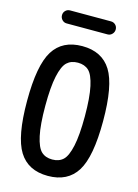

<svg xmlns="http://www.w3.org/2000/svg" viewBox="-136 -988 771 1072"><g transform="rotate(15 250.0 -452.5)"><path d="M131.8 -915H368.2Q383.8 -915 394.5 -904.3Q405.3 -893.6 405.3 -877.9Q405.3 -862.3 394.5 -851.1Q383.8 -839.8 368.2 -839.8H131.8Q116.2 -839.8 105.5 -851.1Q94.7 -862.3 94.7 -877.9Q94.7 -893.6 105.5 -904.3Q116.2 -915 131.8 -915ZM313 -622.1Q289.1 -644.5 250 -644.5Q210.9 -644.5 187 -622.1Q163.1 -599.6 149.4 -536.6Q135.7 -473.6 135.7 -364.7Q135.7 -255.9 149.4 -192.9Q163.1 -129.9 187 -107.4Q210.9 -85 250 -85Q289.1 -85 313 -107.4Q336.9 -129.9 350.6 -192.9Q364.3 -255.9 364.3 -364.7Q364.3 -473.6 350.6 -536.6Q336.9 -599.6 313 -622.1ZM417 -74.7Q364.3 9.8 250 9.8Q135.7 9.8 83 -74.7Q30.3 -159.2 30.3 -365.2Q30.3 -571.3 83 -655.8Q135.7 -740.2 250 -740.2Q364.3 -740.2 417 -655.8Q469.7 -571.3 469.7 -365.2Q469.7 -159.2 417 -74.7Z"/></g></svg>

Font: Rounded Mgen+ 2m medium
Style: Regular
Weight: 500
Designer: [Source Han Sans]
Ryoko NISHIZUKA  (kana & ideographs); Paul D. Hunt (Latin, Greek & Cyrillic); Wenlong ZHANG  (bopomofo
Version: Version 1.059.20150602